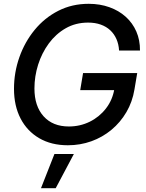

<svg xmlns="http://www.w3.org/2000/svg" viewBox="-20 -759 776 1018"><path d="M339.8 11.2Q252.4 11.2 188.2 -26.1Q124 -63.5 89.1 -130.6Q54.2 -197.8 54.2 -288.1Q54.2 -375 82.8 -455.8Q111.3 -536.6 163.8 -600.6Q216.3 -664.6 289.1 -701.7Q361.8 -738.8 450.2 -738.8Q509.8 -738.8 559.8 -720.9Q609.9 -703.1 646.5 -670.2Q683.1 -637.2 702.9 -591.8Q722.7 -546.4 722.2 -491.2H611.3Q609.4 -524.4 597.4 -551.8Q585.4 -579.1 564.5 -598.6Q543.5 -618.2 513.9 -628.7Q484.4 -639.2 447.3 -639.2Q380.9 -639.2 328.4 -609.1Q275.9 -579.1 238.8 -528.6Q201.7 -478 182.1 -416Q162.6 -354 162.6 -290Q162.6 -196.3 211.2 -142.3Q259.8 -88.4 345.2 -88.4Q404.3 -88.4 455.6 -113.5Q506.8 -138.7 541.7 -183.8Q576.7 -229 586.4 -287.6L615.2 -281.2H405.3L420.4 -371.6H707.5L692.9 -284.7Q682.1 -219.2 650.4 -164.8Q618.7 -110.4 571 -70.8Q523.4 -31.2 464.4 -10Q405.3 11.2 339.8 11.2ZM197.3 238.8 268.6 57.6H371.6L275.4 238.8Z"/></svg>

Font: Inter 28pt Medium
Style: Italic
Weight: 500
Italic angle: -9.3988°
Designer: Rasmus Andersson
Foundry: rsms
Version: Version 4.001;git-66647c0bb